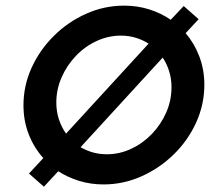

<svg xmlns="http://www.w3.org/2000/svg" viewBox="-20 -658 776 698"><path d="M139.6 20.8 85.4 -27.1 137.5 -83.3Q103.5 -120.8 84.4 -169.8Q65.3 -218.8 65.3 -275Q65.3 -346.5 94.8 -411.5Q124.3 -476.4 175.7 -527.4Q227.1 -578.5 293.1 -608Q359 -637.5 431.2 -637.5Q479.2 -637.5 522.2 -624Q565.3 -610.4 600.7 -586.1L647.9 -636.1L702.1 -588.2L654.9 -537.5Q686.8 -500 704.9 -452.1Q722.9 -404.2 722.9 -350Q722.9 -278.5 693.4 -213.2Q663.9 -147.9 612.2 -97.2Q560.4 -46.5 494.4 -17Q428.5 12.5 356.2 12.5Q309.7 12.5 268.1 -0.3Q226.4 -13.2 191.7 -35.4ZM220.1 -172.2 520.1 -499.3Q498.6 -513.2 473.3 -520.8Q447.9 -528.5 419.4 -528.5Q373.6 -528.5 330.9 -508.7Q288.2 -488.9 255.6 -454.5Q222.9 -420.1 203.8 -376.4Q184.7 -332.6 184.7 -285.4Q184.7 -252.8 194.1 -224.3Q203.5 -195.8 220.1 -172.2ZM368.8 -97.2Q414.6 -97.2 456.9 -117Q499.3 -136.8 532.3 -171.2Q565.3 -205.6 584.4 -249.3Q603.5 -293.1 603.5 -341Q603.5 -371.5 595.1 -398.6Q586.8 -425.7 571.5 -448.6L272.9 -122.9Q294.4 -110.4 318.1 -103.8Q341.7 -97.2 368.8 -97.2Z"/></svg>

Font: Afacad SemiBold
Style: Italic
Weight: 600
Italic angle: -14°
Designer: Kristian Moeller
Foundry: Dicotype
Version: Version 1.000